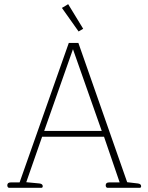

<svg xmlns="http://www.w3.org/2000/svg" viewBox="-20 -901 712 921"><path d="M277 -863 307 -881 379 -763 357 -750ZM15 -12Q15 -26 32 -26H74L310 -695H356L590 -27L641 -21Q657 -19 657 -8Q657 0 650 0H496Q492 0 489.5 -3.5Q487 -7 487 -12Q487 -26 504 -26H554L479 -245H182L106 -27L169 -21Q185 -19 185 -8Q185 0 178 0H24Q20 0 17.5 -3.5Q15 -7 15 -12ZM468 -273 330 -665 192 -273Z"/></svg>

Font: Maitree ExtraLight
Style: Regular
Weight: 275
Designer: CadsonDemak Team
Foundry: CadsonDemak
Version: Version 1.003